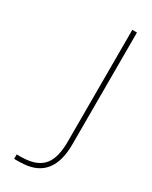

<svg xmlns="http://www.w3.org/2000/svg" viewBox="-185 -743 623 787"><g transform="rotate(30 126.0 -350.0)"><path d="M36 0V-21Q52 -20 78 -22Q137 -27 164 -62Q191 -97 191 -170V-700H213V-171Q213 -10 80 -1Q52 1 36 0Z"/></g></svg>

Font: Bebas Neue Light
Style: Regular
Weight: 300
Designer: Ryoichi Tsunekawa
Foundry: Ryoichi Tsunekawa
Version: Version 001.003; ttfautohint (v1.5.65-e2d9)